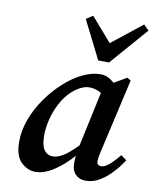

<svg xmlns="http://www.w3.org/2000/svg" viewBox="-86 -826 731 906"><g transform="rotate(10 279.5 -373.0)"><path d="M157 -161Q157 -115 172.5 -93.5Q188 -72 214 -72Q237 -72 265 -89.5Q293 -107 330 -146L386 -407Q373 -414 358.5 -418.5Q344 -423 329 -423Q287 -423 239 -377Q216 -354 197 -318.5Q178 -283 167.5 -242Q157 -201 157 -161ZM386 14Q357 14 338 -4.5Q319 -23 319 -60Q319 -69 319.5 -77.5Q320 -86 321 -94Q279 -46 233 -16Q187 14 146 14Q108 14 77 -15.5Q46 -45 46 -114Q46 -167 66 -221Q86 -275 120 -323.5Q154 -372 196 -410.5Q238 -449 283 -471Q328 -493 369 -493Q389 -493 405 -485.5Q421 -478 436 -464L497 -499L514 -488L434 -137Q426 -103 426 -87Q426 -66 447 -66Q464 -66 485.5 -84.5Q507 -103 532 -134L559 -114Q540 -84 513 -54.5Q486 -25 454 -5.5Q422 14 386 14ZM287 -759 386 -645 531 -760 556 -735 399 -555H347L255 -738Z"/></g></svg>

Font: Source Serif Pro SemiBold
Style: Italic
Weight: 600
Italic angle: -12°
Designer: Frank Grießhammer
Foundry: Adobe Systems Incorporated
Version: Version 3.001;hotconv 1.0.111;makeotfexe 2.5.65597